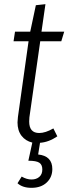

<svg xmlns="http://www.w3.org/2000/svg" viewBox="-20 -675 328 921"><path d="M121 -112Q120 -105 120 -92Q120 -37 168 -37Q198 -37 236 -59L255 -21Q214 7 172 10L163 66Q231 73 231 136Q231 175 204 200.5Q177 226 131 226Q88 226 64 204L84 172Q108 186 131 186Q154 186 168.5 173.5Q183 161 183 138Q183 115 168.5 105.5Q154 96 116 96L135 9Q102 1 83 -24Q64 -49 64 -88Q64 -96 66 -114L117 -477H45L52 -523H125L152 -650L198 -655L179 -523H288L274 -477H173Z"/></svg>

Font: Fira Sans Extra Condensed Light
Style: Italic
Weight: 300
Width: 3
Italic angle: -8°
Designer: Carrois Corporate & Edenspiekermann AG
Foundry: Carrois Corporate GbR & Edenspiekermann AG
Version: Version 4.203